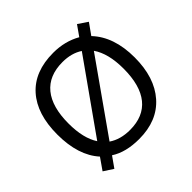

<svg xmlns="http://www.w3.org/2000/svg" viewBox="-189 -937 1158 1158"><g transform="rotate(-45 390.5 -357.5)"><path d="M720.2 -357.9Q720.2 -186.5 633.5 -88.4Q546.9 9.8 391.1 9.8Q277.8 9.8 206.1 -37.1L158.2 30.8L97.2 -8.8L148.9 -83Q61 -179.7 61 -358.9Q61 -533.2 146.7 -629.2Q232.4 -725.1 392.1 -725.1Q491.7 -725.1 569.8 -680.2L616.2 -746.1L676.8 -705.1L626 -633.8Q720.2 -534.7 720.2 -357.9ZM625 -357.9Q625 -486.8 574.2 -560.1L253.9 -106Q309.6 -67.9 391.1 -67.9Q505.9 -67.9 565.4 -141.1Q625 -214.4 625 -357.9ZM155.8 -357.9Q155.8 -231.4 203.1 -160.2L522 -610.8Q468.8 -646 392.1 -646Q275.9 -646 215.8 -572.5Q155.8 -499 155.8 -357.9Z"/></g></svg>

Font: Noto Sans Historic
Style: Regular
Weight: 400
Designer: Monotype Design Team
Foundry: Monotype Imaging Inc.
Version: Version 0.71 uh